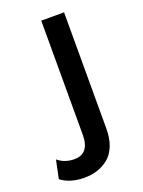

<svg xmlns="http://www.w3.org/2000/svg" viewBox="-220 -565 631 845"><g transform="rotate(-20 95.5 -142.5)"><path d="M189.9 -500V43.9Q189.9 90.3 176.3 124.5Q162.6 158.7 138.9 177.7Q115.2 196.8 87.2 205.8Q59.1 214.8 25.9 214.8Q-40.5 214.8 -83 182.1L-64.9 96.2Q-32.7 123 12.2 123Q83 123 83 34.2V-500Z"/></g></svg>

Font: Work Sans Medium
Style: Regular
Weight: 500
Designer: Wei Huang
Foundry: Wei Huang
Version: Version 2.012